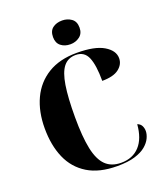

<svg xmlns="http://www.w3.org/2000/svg" viewBox="-168 -1051 1001 1171"><g transform="rotate(-20 332.5 -465.0)"><path d="M390 10Q273 10 198 -36Q123 -82 87 -164.5Q51 -247 51 -358Q51 -466 89.5 -548.5Q128 -631 204 -677.5Q280 -724 392 -724Q508 -724 566 -689.5Q624 -655 624 -605Q624 -565 588.5 -537.5Q553 -510 480 -510Q480 -612 458.5 -663Q437 -714 381 -714Q331 -714 302 -678Q273 -642 260.5 -563.5Q248 -485 248 -358Q248 -231 264.5 -152.5Q281 -74 318.5 -37.5Q356 -1 419 -1Q494 -1 538.5 -49.5Q583 -98 590 -189Q609 -182 617 -166.5Q625 -151 625 -132Q625 -111 613.5 -86.5Q602 -62 576 -40Q550 -18 504.5 -4Q459 10 390 10ZM375 -786Q338 -786 313.5 -805.5Q289 -825 289 -863Q289 -903 313.5 -921.5Q338 -940 375 -940Q409 -940 435 -921.5Q461 -903 461 -863Q461 -825 435 -805.5Q409 -786 375 -786Z"/></g></svg>

Font: Noto Serif Display SemiCondensed Black
Style: Regular
Weight: 900
Width: 4
Designer: Monotype Design Team
Foundry: Monotype Imaging Inc.
Version: Version 2.009